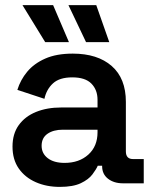

<svg xmlns="http://www.w3.org/2000/svg" viewBox="-20 -718 593 752"><path d="M29 -144Q29 -194 53.5 -228Q78 -262 121 -279.5Q164 -297 219 -297H362V-327Q362 -366 338 -390.5Q314 -415 263 -415Q213 -415 187.5 -391.5Q162 -368 154 -331L48 -366Q60 -405 86.5 -437Q113 -469 157 -488.5Q201 -508 265 -508Q362 -508 417.5 -459.5Q473 -411 473 -319V-125Q473 -95 501 -95H543V0H462Q426 0 403 -18Q380 -36 380 -67V-69H363Q357 -55 342 -35Q327 -15 296.5 -0.5Q266 14 214 14Q162 14 120 -4.5Q78 -23 53.5 -58Q29 -93 29 -144ZM362 -200V-210H226Q189 -210 166 -194Q143 -178 143 -147Q143 -117 167 -98.5Q191 -80 233 -80Q290 -80 326 -112.5Q362 -145 362 -200ZM157 -553 68 -698H188L250 -553ZM357 -698 408 -553H317L248 -698Z"/></svg>

Font: Space Grotesk Frontify SemiBold
Style: Regular
Weight: 600
Designer: Florian Karsten
Version: Version 2.000